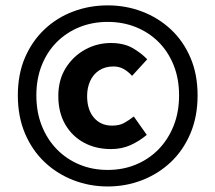

<svg xmlns="http://www.w3.org/2000/svg" viewBox="-20 -675 790 704"><path d="M374.9 8.7Q308.5 8.7 248.9 -14.4Q189.4 -37.5 143.6 -80.6Q97.9 -123.8 71.6 -185.7Q45.4 -247.6 45.4 -325.3Q45.4 -402.8 71.6 -463.8Q97.9 -524.8 143.6 -567.8Q189.4 -610.8 248.9 -633Q308.5 -655.3 374.9 -655.3Q441.6 -655.3 501.1 -632.6Q560.5 -609.9 606.3 -567.4Q652 -524.8 678.2 -463.8Q704.5 -402.8 704.5 -325.3Q704.5 -247.6 678.2 -185.7Q652 -123.8 606.3 -80.6Q560.5 -37.5 501.1 -14.4Q441.6 8.7 374.9 8.7ZM374.9 -51.9Q430.5 -51.9 477.9 -71.4Q525.4 -91 560.9 -127Q596.3 -163.1 616.5 -213.4Q636.6 -263.7 636.6 -325.3Q636.6 -386.7 616.5 -436.5Q596.3 -486.3 560.9 -521.5Q525.4 -556.6 477.9 -575.7Q430.5 -594.7 374.9 -594.7Q319.4 -594.7 271.9 -575.7Q224.5 -556.6 189 -521.5Q153.5 -486.3 133.4 -436.5Q113.3 -386.7 113.3 -325.3Q113.3 -263.7 133.4 -213.4Q153.5 -163.1 189 -127Q224.5 -91 271.9 -71.4Q319.4 -51.9 374.9 -51.9ZM387.2 -128.4Q331.1 -128.4 287.6 -152Q244.1 -175.6 218.9 -219.3Q193.8 -262.9 193.8 -322.9Q193.8 -382.3 221.2 -425.9Q248.7 -469.5 292.5 -493.4Q336.3 -517.3 386.6 -517.3Q433 -517.3 464.7 -499.6Q496.3 -482 519.8 -457.6L464.3 -396.8Q449.5 -413.2 433 -422.2Q416.6 -431.3 396.1 -431.3Q365.2 -431.3 343.5 -416.9Q321.8 -402.6 310.6 -377.9Q299.4 -353.2 299.4 -322.9Q299.4 -273 324.3 -243.7Q349.3 -214.4 390.8 -214.4Q417.2 -214.4 434.3 -223.7Q451.5 -233 470.6 -247.9L518.2 -180.5Q490.8 -157.4 458.6 -142.9Q426.5 -128.4 387.2 -128.4Z"/></svg>

Font: SourceSans3VF
Style: Regular
Weight: 200
Designer: Paul D. Hunt
Foundry: Adobe
Version: Version 3.052;hotconv 1.1.0;makeotfexe 2.6.0